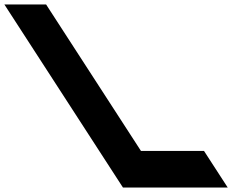

<svg xmlns="http://www.w3.org/2000/svg" viewBox="-489 -845 1111 865"><path d="M-281.4 -825H-469.4L65 0H537L430.1 -165H146.1Z"/></svg>

Font: Hussar
Style: BdOpOblSeven
Weight: 700
Foundry: Cannot Into Space Fonts
Version: Version 2.00